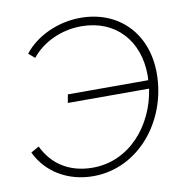

<svg xmlns="http://www.w3.org/2000/svg" viewBox="-80 -777 832 863"><g transform="rotate(-10 336.0 -345.5)"><path d="M228 -372 221 -334H592C568 -169 449 -28 282 -28C176 -28 99 -78 58 -164L21 -143C66 -48 162 10 278 10C485 10 638 -180 638 -396C638 -579 517 -701 343 -701C239 -701 139 -654 84 -583L112 -559C163 -623 249 -663 340 -663C496 -663 596 -553 596 -394L595 -372Z"/></g></svg>

Font: Fixel Display 20240404 ExLight
Style: Italic
Weight: 200
Italic angle: -10°
Designer: AlfaBravo + MacPaw
Foundry: Kyrylo Tkachov, Marchela Mozhyna, Serhii Makarenko, Maria Weinstein, Zakhar Kryvoshyya
Version: Version 1.211;Glyphs 3.2 (3225)